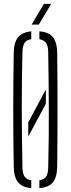

<svg xmlns="http://www.w3.org/2000/svg" viewBox="-20 -967 366 992"><path d="M126 -261.5V-335L217 -504.5V-431ZM141.5 5Q94 0.5 73 -25.8Q52 -52 51 -106Q49.5 -183 49 -255.8Q48.5 -328.5 48.5 -399.8Q48.5 -471 49 -543.5Q49.5 -616 51 -693.5Q52 -748 73 -774.2Q94 -800.5 141.5 -805V-764.5Q117.5 -761 107.2 -745.8Q97 -730.5 96 -699Q94 -623 93.2 -549.5Q92.5 -476 92.5 -402.8Q92.5 -329.5 93.5 -254.5Q94.5 -179.5 96 -100.5Q97 -69.5 107.2 -54.5Q117.5 -39.5 141.5 -35.5ZM183.5 5V-35.5Q207.5 -39.5 218 -54.5Q228.5 -69.5 229 -100.5Q231 -179.5 231.8 -254.5Q232.5 -329.5 232.2 -402.8Q232 -476 231.2 -549.5Q230.5 -623 229 -699Q228.5 -730.5 218 -745.2Q207.5 -760 183.5 -764.5V-805Q232.5 -801.5 253.5 -775Q274.5 -748.5 275.5 -693.5Q276.5 -616 276.8 -543.2Q277 -470.5 277 -399.5Q277 -328.5 276.8 -255.8Q276.5 -183 275.5 -106Q274.5 -51.5 253.5 -25.2Q232.5 1 183.5 5ZM143.5 -840 207 -947H244.5L180.5 -840Z"/></svg>

Font: Big Shoulders Stencil Display Thin Light
Style: Regular
Weight: 300
Version: Version 2.001